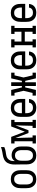

<svg xmlns="http://www.w3.org/2000/svg" viewBox="1608 -2384 783 4040"><g transform="rotate(-90 2000.0 -363.5)"><path d="M250 8Q223 8 196.5 2.5Q170 -3 147.5 -16.5Q125 -30 107.5 -50.5Q90 -71 79.5 -95.5Q69 -120 65 -146.5Q61 -173 61 -200V-320Q61 -347 65 -373.5Q69 -400 79.5 -424.5Q90 -449 107.5 -469.5Q125 -490 147.5 -503.5Q170 -517 196.5 -522.5Q223 -528 250 -528Q277 -528 303.5 -522.5Q330 -517 352.5 -503.5Q375 -490 392.5 -469.5Q410 -449 420.5 -424.5Q431 -400 435 -373.5Q439 -347 439 -320V-200Q439 -173 435 -146.5Q431 -120 420.5 -95.5Q410 -71 392.5 -50.5Q375 -30 352.5 -16.5Q330 -3 303.5 2.5Q277 8 250 8ZM250 -62Q267 -62 283.5 -66Q300 -70 313.5 -80Q327 -90 336.5 -104Q346 -118 351.5 -134Q357 -150 359.5 -166.5Q362 -183 362 -200V-320Q362 -337 359.5 -353.5Q357 -370 351.5 -386Q346 -402 336.5 -416Q327 -430 313.5 -440Q300 -450 283.5 -454Q267 -458 250 -458Q233 -458 216.5 -454Q200 -450 186.5 -440Q173 -430 163.5 -416Q154 -402 148.5 -386Q143 -370 141 -353.5Q139 -337 139 -320V-200Q139 -183 141 -166.5Q143 -150 148.5 -134Q154 -118 163.5 -104Q173 -90 186.5 -80Q200 -70 216.5 -66Q233 -62 250 -62Z M750 8Q723 8 696.5 2.5Q670 -3 647.5 -16.5Q625 -30 607.5 -50.5Q590 -71 579.5 -95.5Q569 -120 565 -146.5Q561 -173 561 -200V-303Q561 -336 560 -370Q559 -404 559 -438V-439Q559 -466 561 -492.5Q563 -519 570.5 -545Q578 -571 591 -595Q604 -619 623.5 -637.5Q643 -656 667 -668Q691 -680 717 -687Q743 -694 769.5 -698Q796 -702 822.5 -707Q849 -712 875 -719Q901 -726 926 -735V-665Q904 -654 879.5 -647.5Q855 -641 830.5 -636.5Q806 -632 781 -629Q756 -626 732 -618.5Q708 -611 687.5 -595.5Q667 -580 654 -558.5Q641 -537 636 -512Q631 -487 631 -462Q631 -458 631.5 -453.5Q632 -449 632 -445Q641 -460 654 -473.5Q667 -487 683 -495.5Q699 -504 717.5 -507.5Q736 -511 754 -511Q780 -511 806 -504.5Q832 -498 854.5 -484.5Q877 -471 894 -450.5Q911 -430 921.5 -405.5Q932 -381 935.5 -355Q939 -329 939 -303V-200Q939 -173 935 -146.5Q931 -120 920.5 -95.5Q910 -71 892.5 -50.5Q875 -30 852.5 -16.5Q830 -3 803.5 2.5Q777 8 750 8ZM750 -62Q767 -62 783.5 -66Q800 -70 813.5 -80Q827 -90 836.5 -104Q846 -118 851.5 -134Q857 -150 859.5 -166.5Q862 -183 862 -200V-303Q862 -319 859.5 -336Q857 -353 851.5 -368.5Q846 -384 836.5 -398Q827 -412 813.5 -422Q800 -432 783.5 -436Q767 -440 751 -440Q734 -440 717.5 -436Q701 -432 687 -422Q673 -412 663.5 -398Q654 -384 648.5 -368.5Q643 -353 641 -336Q639 -319 639 -303V-200Q639 -183 641 -166.5Q643 -150 648.5 -134Q654 -118 663.5 -104Q673 -90 686.5 -80Q700 -70 716.5 -66Q733 -62 750 -62Z M1002 0V-70H1048V-450H1002V-520H1140L1250 -233L1360 -520H1498V-450H1452V-70H1498V0H1328V-70H1374V-104Q1374 -186 1378 -267.5Q1382 -349 1384 -431L1279 -156H1221L1116 -431Q1118 -349 1122 -267.5Q1126 -186 1126 -104V-70H1172V0Z M1752 8Q1725 8 1698.5 2.5Q1672 -3 1649 -16.5Q1626 -30 1608 -50.5Q1590 -71 1579.5 -95.5Q1569 -120 1565 -146.5Q1561 -173 1561 -200V-320Q1561 -347 1565 -373.5Q1569 -400 1579.5 -424.5Q1590 -449 1607.5 -469.5Q1625 -490 1647.5 -503.5Q1670 -517 1696.5 -522.5Q1723 -528 1750 -528Q1777 -528 1803.5 -522.5Q1830 -517 1852.5 -503.5Q1875 -490 1892.5 -469.5Q1910 -449 1920.5 -424.5Q1931 -400 1935 -373.5Q1939 -347 1939 -320V-225H1639V-200Q1639 -183 1641 -166Q1643 -149 1648.5 -133.5Q1654 -118 1664 -104Q1674 -90 1688 -80Q1702 -70 1718.5 -66Q1735 -62 1752 -62Q1771 -62 1789.5 -66Q1808 -70 1823.5 -81Q1839 -92 1848.5 -109Q1858 -126 1860 -145H1937Q1935 -111 1920 -80Q1905 -49 1878.5 -28.5Q1852 -8 1818.5 0Q1785 8 1752 8ZM1862 -295V-320Q1862 -337 1859.5 -353.5Q1857 -370 1851.5 -386Q1846 -402 1836.5 -416Q1827 -430 1813.5 -440Q1800 -450 1783.5 -454Q1767 -458 1750 -458Q1733 -458 1716.5 -454Q1700 -450 1686.5 -440Q1673 -430 1663.5 -416Q1654 -402 1648.5 -386Q1643 -370 1641 -353.5Q1639 -337 1639 -320V-295Z M2009 0V-70H2065L2110 -260L2065 -450H2009V-520H2128L2181 -295H2211V-520H2289V-295H2319L2372 -520H2491V-450H2435L2390 -260L2435 -70H2491V0H2372L2319 -225H2289V0H2211V-225H2181L2128 0Z M2752 8Q2725 8 2698.5 2.5Q2672 -3 2649 -16.5Q2626 -30 2608 -50.5Q2590 -71 2579.5 -95.5Q2569 -120 2565 -146.5Q2561 -173 2561 -200V-320Q2561 -347 2565 -373.5Q2569 -400 2579.5 -424.5Q2590 -449 2607.5 -469.5Q2625 -490 2647.5 -503.5Q2670 -517 2696.5 -522.5Q2723 -528 2750 -528Q2777 -528 2803.5 -522.5Q2830 -517 2852.5 -503.5Q2875 -490 2892.5 -469.5Q2910 -449 2920.5 -424.5Q2931 -400 2935 -373.5Q2939 -347 2939 -320V-225H2639V-200Q2639 -183 2641 -166Q2643 -149 2648.5 -133.5Q2654 -118 2664 -104Q2674 -90 2688 -80Q2702 -70 2718.5 -66Q2735 -62 2752 -62Q2771 -62 2789.5 -66Q2808 -70 2823.5 -81Q2839 -92 2848.5 -109Q2858 -126 2860 -145H2937Q2935 -111 2920 -80Q2905 -49 2878.5 -28.5Q2852 -8 2818.5 0Q2785 8 2752 8ZM2862 -295V-320Q2862 -337 2859.5 -353.5Q2857 -370 2851.5 -386Q2846 -402 2836.5 -416Q2827 -430 2813.5 -440Q2800 -450 2783.5 -454Q2767 -458 2750 -458Q2733 -458 2716.5 -454Q2700 -450 2686.5 -440Q2673 -430 2663.5 -416Q2654 -402 2648.5 -386Q2643 -370 2641 -353.5Q2639 -337 2639 -320V-295Z M3023 0V-70H3069V-450H3023V-520H3193V-450H3147V-304H3353V-450H3307V-520H3477V-450H3431V-70H3477V0H3307V-70H3353V-234H3147V-70H3193V0Z M3752 8Q3725 8 3698.5 2.5Q3672 -3 3649 -16.5Q3626 -30 3608 -50.5Q3590 -71 3579.5 -95.5Q3569 -120 3565 -146.5Q3561 -173 3561 -200V-320Q3561 -347 3565 -373.5Q3569 -400 3579.5 -424.5Q3590 -449 3607.5 -469.5Q3625 -490 3647.5 -503.5Q3670 -517 3696.5 -522.5Q3723 -528 3750 -528Q3777 -528 3803.5 -522.5Q3830 -517 3852.5 -503.5Q3875 -490 3892.5 -469.5Q3910 -449 3920.5 -424.5Q3931 -400 3935 -373.5Q3939 -347 3939 -320V-225H3639V-200Q3639 -183 3641 -166Q3643 -149 3648.5 -133.5Q3654 -118 3664 -104Q3674 -90 3688 -80Q3702 -70 3718.5 -66Q3735 -62 3752 -62Q3771 -62 3789.5 -66Q3808 -70 3823.5 -81Q3839 -92 3848.5 -109Q3858 -126 3860 -145H3937Q3935 -111 3920 -80Q3905 -49 3878.5 -28.5Q3852 -8 3818.5 0Q3785 8 3752 8ZM3862 -295V-320Q3862 -337 3859.5 -353.5Q3857 -370 3851.5 -386Q3846 -402 3836.5 -416Q3827 -430 3813.5 -440Q3800 -450 3783.5 -454Q3767 -458 3750 -458Q3733 -458 3716.5 -454Q3700 -450 3686.5 -440Q3673 -430 3663.5 -416Q3654 -402 3648.5 -386Q3643 -370 3641 -353.5Q3639 -337 3639 -320V-295Z"/></g></svg>

Font: Iosevka Curly Slab
Style: Regular
Weight: 400
Monospace: yes
Designer: Belleve Invis
Foundry: Belleve Invis
Version: Version 22.1.2; ttfautohint (v1.8.4)